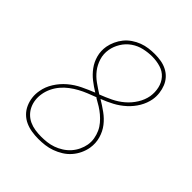

<svg xmlns="http://www.w3.org/2000/svg" viewBox="-206 -873 1012 1012"><g transform="rotate(45 300.0 -367.5)"><path d="M246 8Q220 8 195 4Q170 0 148 -10Q126 -20 109 -37Q92 -54 82 -76.5Q72 -99 69 -124Q66 -149 71 -175Q77 -211 98 -244.5Q119 -278 149 -303.5Q179 -329 214.5 -346Q250 -363 285 -377Q257 -394 231.5 -414Q206 -434 186.5 -460.5Q167 -487 158 -520Q149 -553 155 -589Q159 -611 169 -633Q179 -655 194 -673.5Q209 -692 229.5 -706Q250 -720 272.5 -728.5Q295 -737 318 -740Q341 -743 363 -743Q388 -743 411 -739Q434 -735 454.5 -724.5Q475 -714 490 -697.5Q505 -681 513.5 -660Q522 -639 525 -615Q528 -591 524 -567Q518 -533 499.5 -501.5Q481 -470 453.5 -445Q426 -420 394 -403Q362 -386 328 -373Q358 -355 386.5 -334.5Q415 -314 436 -287Q457 -260 467 -225Q477 -190 471 -153Q467 -129 456 -105.5Q445 -82 428 -62.5Q411 -43 388.5 -29Q366 -15 342 -6.5Q318 2 294 5Q270 8 246 8ZM307 -385Q341 -398 373 -413.5Q405 -429 432 -452Q459 -475 478 -505.5Q497 -536 503 -569Q508 -601 501 -631.5Q494 -662 474.5 -684Q455 -706 425 -715Q395 -724 363 -724Q333 -724 301.5 -717Q270 -710 243 -691.5Q216 -673 198.5 -644.5Q181 -616 176 -586Q170 -552 180 -520Q190 -488 209 -463.5Q228 -439 254 -420.5Q280 -402 307 -385ZM247 -11Q268 -11 290 -13.5Q312 -16 333.5 -23.5Q355 -31 375.5 -44Q396 -57 411.5 -74.5Q427 -92 437 -113Q447 -134 451 -156Q455 -180 451 -202.5Q447 -225 438 -245Q429 -265 414.5 -282Q400 -299 383.5 -313Q367 -327 348.5 -338.5Q330 -350 310 -361L309 -362Q309 -363 308 -363.5Q307 -364 306 -364Q282 -355 258.5 -345.5Q235 -336 213 -324Q191 -312 170.5 -296.5Q150 -281 133.5 -261.5Q117 -242 106 -219Q95 -196 91 -172Q87 -149 89.5 -127Q92 -105 101 -85.5Q110 -66 125 -51Q140 -36 159.5 -27Q179 -18 201.5 -14.5Q224 -11 247 -11Z"/></g></svg>

Font: Iosevka Etoile Thin
Style: Italic
Weight: 100
Italic angle: -9°
Designer: Belleve Invis
Foundry: Belleve Invis
Version: Version 22.1.2; ttfautohint (v1.8.4)